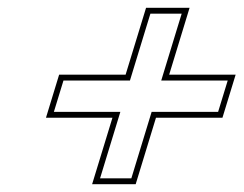

<svg xmlns="http://www.w3.org/2000/svg" viewBox="-20 -606 623 491"><path d="M367.8 -320 328.1 -190 315.9 -150H235.9L248.1 -190L287.8 -320H157.8H117.8L142.3 -400H182.3H312.3L352.3 -531L364.6 -571H444.6L432.3 -531L392.3 -400H522.3H562.3L537.8 -320H497.8ZM378.9 -305H548.9L582.6 -415H412.6L464.8 -586H353.5L301.2 -415H131.2L97.6 -305H267.6L215.6 -135H327Z"/></svg>

Font: Nordica Plus
Style: NordicaClassicLightOblOl
Weight: 300
Version: Version 1.01